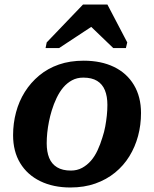

<svg xmlns="http://www.w3.org/2000/svg" viewBox="-20 -818 683 851"><path d="M434 -209Q442 -233 446.5 -257.5Q451 -282 453.5 -306Q456 -330 456 -353Q456 -391 445 -418Q434 -445 410.5 -459.5Q387 -474 349 -474Q321 -474 299 -462Q277 -450 260.5 -430.5Q244 -411 231 -384Q218 -357 209 -327Q202 -304 197 -279Q192 -254 189.5 -230Q187 -206 187 -183Q187 -145 198 -118Q209 -91 233 -76.5Q257 -62 294 -62Q322 -62 344 -74Q366 -86 383 -105.5Q400 -125 412.5 -152Q425 -179 434 -209ZM38 -219Q38 -271 51 -320Q64 -369 90 -410.5Q116 -452 154 -483.5Q192 -515 241 -532Q290 -549 351 -549Q428 -549 485 -521.5Q542 -494 573.5 -441.5Q605 -389 605 -317Q605 -264 592 -215.5Q579 -167 553.5 -125.5Q528 -84 490 -53Q452 -22 402.5 -4.5Q353 13 292 13Q216 13 158.5 -15Q101 -43 69.5 -95Q38 -147 38 -219ZM456 -798H348L187 -630L182 -605H242L418 -721L353 -729L482 -605H538L544 -630Z"/></svg>

Font: Roboto Serif SemiBold
Style: Italic
Weight: 600
Italic angle: -10°
Version: Version 1.007